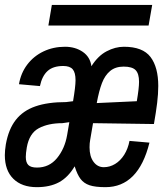

<svg xmlns="http://www.w3.org/2000/svg" viewBox="-34 -748 658 774"><path d="M-14.5 -122.5Q-14.5 -141 -10.5 -166Q0.5 -227.5 29.8 -264.8Q59 -302 108.8 -319.2Q158.5 -336.5 232.5 -336.5L260.5 -340Q270.5 -399 270.5 -424.5Q270.5 -455.5 259 -468.8Q247.5 -482 221 -482Q180 -482 157.8 -461.8Q135.5 -441.5 127 -401L42.5 -408.5Q50 -453.5 76 -487.8Q102 -522 141.5 -540.8Q181 -559.5 228 -559.5Q269.5 -559.5 299.5 -539Q329.5 -518.5 334.5 -481Q361 -523 395.8 -541.2Q430.5 -559.5 465.5 -559.5Q541.5 -559.5 572.8 -518.2Q604 -477 604 -401.5Q604 -370 599.5 -333Q595 -296 586.5 -248L341 -251.5L329.5 -184Q327 -171 327 -154Q327 -117.5 343 -95.8Q359 -74 384.5 -74Q408.5 -74 430 -87Q451.5 -100 466.8 -124.2Q482 -148.5 488 -180L568.5 -173Q524 6.5 391 6.5Q350 6.5 327 -1.2Q304 -9 290.8 -26.5Q277.5 -44 267 -77.5Q240.5 -33 203.8 -13.2Q167 6.5 114.5 6.5Q54 6.5 19.8 -27.2Q-14.5 -61 -14.5 -122.5ZM236.5 -203 245.5 -255.5 217.5 -251.5Q160.5 -251.5 122.2 -231Q84 -210.5 74 -153.5Q70 -129.5 70 -115.5Q70 -93 80.2 -82.8Q90.5 -72.5 115 -72.5Q164.5 -72.5 195.8 -110.5Q227 -148.5 236.5 -203ZM526.5 -418.5Q526.5 -451 512.8 -465.2Q499 -479.5 464.5 -479.5Q431.5 -479.5 410.2 -462Q389 -444.5 377 -413Q365 -381.5 356 -332.5L517.5 -340Q526.5 -392.5 526.5 -418.5ZM175 -728H579.5L565 -645H161Z"/></svg>

Font: JuliaMono Medium
Style: Italic
Weight: 500
Italic angle: -9°
Monospace: yes
Designer: cormullion
Foundry: corm
Version: Version 0.054; ttfautohint (v1.8.4)